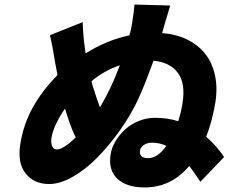

<svg xmlns="http://www.w3.org/2000/svg" viewBox="-20 -788 1002 841"><path d="M628.6 -95.2Q670.5 -95.2 708.8 -149.1Q678.3 -163 646 -163Q625.4 -163 610.6 -153.2Q595.9 -143.5 593.4 -128.9Q588.1 -95.2 628.6 -95.2ZM229 -133.2Q256.7 -133.2 311.8 -186.1Q295.5 -218.4 279.8 -264.9Q277.7 -270.2 264.6 -312.1Q242.2 -280.5 226.2 -246.6Q210.2 -212.7 205.6 -185Q202.1 -164.4 207.9 -148.8Q213.8 -133.2 229 -133.2ZM505 -502.1Q437.1 -479.4 380.7 -432.2Q386.7 -406.6 393.5 -388.8Q397.4 -374.6 417.6 -317.8Q465.9 -397 505 -502.1ZM961.6 -100.1 857.6 8.2Q823.9 -42.6 808.9 -61.1Q729.8 33 613.6 33Q534.4 33 493.8 -5.3Q453.1 -43.7 464.8 -114Q469.5 -142 486.2 -169.9Q502.8 -197.8 527.7 -220.7Q552.6 -243.6 587.2 -257.8Q621.8 -272 659.1 -272Q713.8 -272 760.7 -257.1Q772.4 -292.3 779.1 -334.2Q793.7 -422.6 758.9 -469.1Q724.1 -515.6 652.3 -522Q611.9 -409.1 581 -344.1Q549.4 -279.1 504.3 -215.6Q459.2 -152 407.8 -99.4Q356.5 -46.9 300.1 -14.4Q243.6 18.1 195 18.1Q128.9 18.1 92.2 -28.2Q55.4 -74.6 69.2 -159.1Q83.5 -245 123.8 -317.6Q164.1 -390.3 231.9 -459.2L221.2 -514.9Q219.1 -525.6 216.3 -544.2Q213.4 -562.9 209.5 -584Q205.6 -605.1 198.9 -633.9L342.3 -691.1Q343 -635.7 354.8 -554Q447.1 -612.2 546.9 -633.2Q553.3 -654.8 557.5 -679Q567.1 -738.3 569.2 -768.1L725.5 -763.8Q719.5 -745 698.5 -672.9L690.3 -643.1Q751.4 -638.5 799.9 -614.7Q848.4 -590.9 879.3 -551.7Q910.2 -512.4 921.9 -457.2Q933.6 -402 922.9 -337Q909.8 -258.2 883.2 -188.9Q927.9 -150.6 961.6 -100.1Z"/></svg>

Font: Karasuma Gothic
Style: Italic
Weight: 900
Italic angle: -9.39999°
Designer: Rasmus Andersson / Ryoko Nishizuka
Foundry: Genbu
Version: Version 1.00